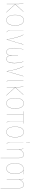

<svg xmlns="http://www.w3.org/2000/svg" viewBox="2490 -3249 949 5969"><g transform="rotate(90 2964.5 -264.5)"><path d="M343.8 -517.1 114.7 -261.7 324.2 -29.8Q338.9 -13.7 347.7 -7.1Q356.4 -0.5 369.1 2.4L367.7 6.3Q354.5 3.4 345.5 -3.2Q336.4 -9.8 321.8 -26.4L109.4 -261.7L339.8 -519ZM89.4 -517.6Q105.5 -463.4 105.5 -382.8V0H101.6V-382.8Q101.6 -461.4 85.4 -517.1Z M772 -262.2Q772 -125.5 728.8 -58.1Q685.5 9.3 606.9 9.3Q528.8 9.3 486.1 -57.9Q443.4 -125 443.4 -258.3Q443.4 -394.5 487.3 -460.9Q531.2 -527.3 608.9 -527.3Q686.5 -527.3 729.2 -461.4Q772 -395.5 772 -262.2ZM447.3 -258.3Q447.3 -126.5 489 -60.5Q530.8 5.4 606.9 5.4Q683.6 5.4 725.6 -61Q767.6 -127.4 767.6 -262.2Q767.6 -393.6 726.1 -458.5Q684.6 -523.4 608.9 -523.4Q533.2 -523.4 490.2 -458Q447.3 -392.6 447.3 -258.3Z M936.5 -517.1V-87.9Q936.5 -52.2 946 -32.2Q955.6 -12.2 981.4 0.5L979.5 3.9Q952.1 -10.7 942.4 -30.5Q932.6 -50.3 932.6 -87.9V-517.1Z M1059.6 -520.5Q1143.6 -389.2 1210.9 -4.9L1360.8 -518.6L1364.7 -517.1L1212.9 0H1208.5Q1138.7 -388.7 1055.7 -518.6Z M1898.4 -517.1Q1942.4 -386.2 1942.4 -233.9Q1942.4 -164.6 1932.6 -115.5Q1922.9 -66.4 1904.5 -40Q1886.2 -13.7 1864 -2.2Q1841.8 9.3 1813.5 9.3Q1710.9 9.3 1707.5 -131.8Q1704.1 -60.5 1675.3 -25.6Q1646.5 9.3 1597.2 9.3Q1568.4 9.3 1546.4 -2.9Q1524.4 -15.1 1507.1 -42.5Q1489.7 -69.8 1480.5 -118.2Q1471.2 -166.5 1471.2 -234.4Q1471.2 -374.5 1515.6 -517.1H1519.5Q1475.6 -382.8 1475.6 -233.9Q1475.6 -166.5 1484.4 -118.9Q1493.2 -71.3 1510.3 -44.7Q1527.3 -18.1 1548.3 -6.3Q1569.3 5.4 1597.2 5.4Q1647 5.4 1676 -33.4Q1705.1 -72.3 1705.1 -155.8V-349.1L1709.5 -349.6V-153.8Q1709.5 5.4 1813.5 5.4Q1835.4 5.4 1853.3 -1.2Q1871.1 -7.8 1887.2 -24.7Q1903.3 -41.5 1914.3 -68.1Q1925.3 -94.7 1931.6 -136.7Q1938 -178.7 1938 -233.9Q1938 -385.3 1894 -517.1Z M2045.4 -520.5Q2129.4 -389.2 2196.8 -4.9L2346.7 -518.6L2350.6 -517.1L2198.7 0H2194.3Q2124.5 -388.7 2041.5 -518.6Z M2479 -517.1V-87.9Q2479 -52.2 2488.5 -32.2Q2498 -12.2 2523.9 0.5L2522 3.9Q2494.6 -10.7 2484.9 -30.5Q2475.1 -50.3 2475.1 -87.9V-517.1Z M2927.2 -517.1 2698.2 -261.7 2907.7 -29.8Q2922.4 -13.7 2931.2 -7.1Q2939.9 -0.5 2952.6 2.4L2951.2 6.3Q2938 3.4 2929 -3.2Q2919.9 -9.8 2905.3 -26.4L2692.9 -261.7L2923.3 -519ZM2672.9 -517.6Q2689 -463.4 2689 -382.8V0H2685.1V-382.8Q2685.1 -461.4 2668.9 -517.1Z M3355.5 -262.2Q3355.5 -125.5 3312.3 -58.1Q3269 9.3 3190.4 9.3Q3112.3 9.3 3069.6 -57.9Q3026.9 -125 3026.9 -258.3Q3026.9 -394.5 3070.8 -460.9Q3114.7 -527.3 3192.4 -527.3Q3270 -527.3 3312.7 -461.4Q3355.5 -395.5 3355.5 -262.2ZM3030.8 -258.3Q3030.8 -126.5 3072.5 -60.5Q3114.3 5.4 3190.4 5.4Q3267.1 5.4 3309.1 -61Q3351.1 -127.4 3351.1 -262.2Q3351.1 -393.6 3309.6 -458.5Q3268.1 -523.4 3192.4 -523.4Q3116.7 -523.4 3073.7 -458Q3030.8 -392.6 3030.8 -258.3Z M3820.3 -513.2H3752.9V-87.9Q3752.9 -51.8 3762.2 -32Q3771.5 -12.2 3797.4 0.5L3795.9 3.9Q3768.6 -10.7 3758.8 -30.5Q3749 -50.3 3749 -87.9V-513.2H3528.8V0H3524.9V-513.2H3494.1Q3460 -513.2 3444.3 -505.4L3442.9 -508.8Q3459.5 -517.1 3493.7 -517.1H3820.3Z M4247.6 -262.2Q4247.6 -125.5 4204.3 -58.1Q4161.1 9.3 4082.5 9.3Q4004.4 9.3 3961.7 -57.9Q3918.9 -125 3918.9 -258.3Q3918.9 -394.5 3962.9 -460.9Q4006.8 -527.3 4084.5 -527.3Q4162.1 -527.3 4204.8 -461.4Q4247.6 -395.5 4247.6 -262.2ZM3922.9 -258.3Q3922.9 -126.5 3964.6 -60.5Q4006.3 5.4 4082.5 5.4Q4159.2 5.4 4201.2 -61Q4243.2 -127.4 4243.2 -262.2Q4243.2 -393.6 4201.7 -458.5Q4160.2 -523.4 4084.5 -523.4Q4008.8 -523.4 3965.8 -458Q3922.9 -392.6 3922.9 -258.3Z M4413.1 -718.8H4417.5L4412.1 -605.5H4408.7ZM4412.1 -517.1V-87.9Q4412.1 -52.2 4421.6 -32.2Q4431.2 -12.2 4457 0.5L4455.1 3.9Q4427.7 -10.7 4418 -30.5Q4408.2 -50.3 4408.2 -87.9V-517.1Z M4784.2 -527.3Q4840.8 -527.3 4867.7 -487.8Q4894.5 -448.2 4894.5 -377.9V190.4H4890.6V-377.9Q4890.6 -446.8 4864.7 -485.1Q4838.9 -523.4 4784.2 -523.4Q4685.1 -523.4 4622.1 -386.2V0H4618.2V-382.8Q4618.2 -461.4 4602.1 -517.1L4606 -517.6Q4621.1 -466.3 4622.1 -393.1Q4684.1 -527.3 4784.2 -527.3Z M5398.4 -517.1V-513.7L5266.6 -520.5Q5321.8 -493.2 5353 -428.2Q5384.3 -363.3 5384.3 -262.2Q5384.3 -130.4 5340.6 -60.5Q5296.9 9.3 5219.2 9.3Q5142.6 9.3 5099.1 -60.5Q5055.7 -130.4 5055.7 -258.3Q5055.7 -387.7 5102.8 -456.1Q5149.9 -524.4 5253.9 -524.4Q5280.3 -524.4 5398.4 -517.1ZM5379.9 -262.2Q5379.9 -363.8 5348.1 -428.2Q5316.4 -492.7 5259.8 -520.5L5254.9 -521Q5152.8 -521 5106.2 -453.9Q5059.6 -386.7 5059.6 -258.3Q5059.6 -132.3 5101.8 -63.5Q5144 5.4 5219.2 5.4Q5294.9 5.4 5337.4 -63.7Q5379.9 -132.8 5379.9 -262.2Z M5721.7 -527.3Q5778.3 -527.3 5805.2 -487.8Q5832 -448.2 5832 -377.9V190.4H5828.1V-377.9Q5828.1 -446.8 5802.2 -485.1Q5776.4 -523.4 5721.7 -523.4Q5622.6 -523.4 5559.6 -386.2V0H5555.7V-382.8Q5555.7 -461.4 5539.6 -517.1L5543.5 -517.6Q5558.6 -466.3 5559.6 -393.1Q5621.6 -527.3 5721.7 -527.3Z"/></g></svg>

Font: Fira Sans Compressed Four
Style: Regular
Weight: 100
Width: 1
Designer: Carrois Corporate & Edenspiekermann AG
Foundry: Carrois Corporate GbR & Edenspiekermann AG
Version: Version 4.203;PS 004.203;hotconv 1.0.88;makeotf.lib2.5.64775